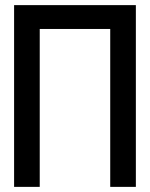

<svg xmlns="http://www.w3.org/2000/svg" viewBox="-20 -731 586 749"><path d="M510 -711V-2H410V-618H135V-2H35V-711Z"/></svg>

Font: Fundamental  Brigade
Style: Regular
Weight: 400
Designer: Peter Wiegel, original typeface by Arno Drescher 1935
Foundry: Peter Wiegel
Version: Version 0.000 2012 initial release